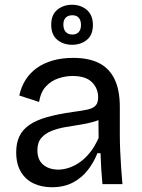

<svg xmlns="http://www.w3.org/2000/svg" viewBox="-20 -773 596 806"><path d="M198 13Q155 13 121 -3Q87 -19 67.5 -52Q48 -85 48 -134Q48 -172 61 -200Q74 -228 102.5 -248Q131 -268 176.5 -281Q222 -294 286 -303Q324 -308 347 -313Q370 -318 381 -329.5Q392 -341 392 -364Q392 -402 366 -428Q340 -454 284 -454Q255 -454 225 -444Q195 -434 173 -410.5Q151 -387 144 -345L61 -372Q69 -409 87.5 -438Q106 -467 134.5 -487.5Q163 -508 201.5 -519Q240 -530 287 -530Q353 -530 396 -508Q439 -486 461 -440.5Q483 -395 483 -324V-210Q483 -178 484.5 -141.5Q486 -105 488.5 -68.5Q491 -32 494 0H410Q407 -32 405 -64.5Q403 -97 402 -130H389Q374 -92 349 -59.5Q324 -27 286.5 -7Q249 13 198 13ZM225 -61Q246 -61 269 -68.5Q292 -76 315 -92Q338 -108 358 -133Q378 -158 394 -194L393 -292L420 -287Q404 -271 377.5 -263Q351 -255 319 -250Q287 -245 255 -239.5Q223 -234 196.5 -223.5Q170 -213 153.5 -194Q137 -175 137 -142Q137 -102 161.5 -81.5Q186 -61 225 -61ZM283 -585Q246 -585 220.5 -606Q195 -627 195 -669Q195 -711 220.5 -732Q246 -753 282 -753Q320 -753 345 -731Q370 -709 370 -668Q370 -626 344.5 -605.5Q319 -585 283 -585ZM284 -628Q301 -628 310.5 -638.5Q320 -649 320 -668Q320 -688 310.5 -698.5Q301 -709 284 -709Q266 -709 256 -699Q246 -689 246 -670Q246 -650 256 -639Q266 -628 284 -628Z"/></svg>

Font: Bricolage Grotesque 16pt
Style: Regular
Weight: 400
Version: Version 1.001;gftools[0.9.33.dev8+g029e19f]